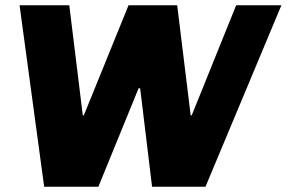

<svg xmlns="http://www.w3.org/2000/svg" viewBox="-20 -706 1084 726"><path d="M242 -686 293 -270H297L466 -686H650L701 -270H705L873 -686H1044L757 0H555L510 -372H504L352 0H147L54 -686Z"/></svg>

Font: Chivo ExtraBold Italic
Style: Regular
Weight: 800
Italic angle: -8.05°
Designer: Hector Gatti
Foundry: Omnibus-Type
Version: Version 1.007